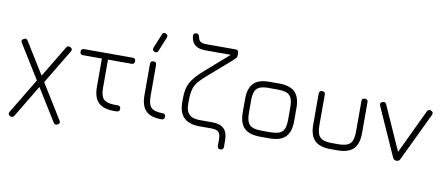

<svg xmlns="http://www.w3.org/2000/svg" viewBox="-80 -1099 3773 1629"><g transform="rotate(10 1806.5 -285.0)"><path d="M52 -435Q44.5 -447 49.5 -456Q54.5 -465 65.5 -470Q77.5 -475 86.2 -471.8Q95 -468.5 100.5 -456L483.5 162.5Q490 174 485.8 183.2Q481.5 192.5 470 197Q447.5 207 435 183.5ZM276.5 -110 100 184Q94 195 85.5 198.5Q77 202 65 197.5Q53.5 192 49.2 183Q45 174 51.5 162.5L250.5 -168.5ZM249.5 -160 428 -456.5Q433.5 -468 442.2 -471.2Q451 -474.5 463 -469.5Q474.5 -464.5 478.8 -455.8Q483 -447 476 -434.5L275.5 -101.5Z M944.5 0Q936.5 0 931.5 0Q926.5 0 918 0Q828 -1 786.5 -43.5Q745 -86 745 -176.5V-446.5H797.5V-176.5Q797.5 -107.5 824 -80.5Q850.5 -53.5 918.5 -52.5Q924.5 -52.5 930.5 -52.5Q936.5 -52.5 944.5 -52.5Q959 -52.5 965.2 -46Q971.5 -39.5 971.5 -26.5Q971.5 0 944.5 0ZM583 -420Q556.5 -420 556.5 -446.5Q556.5 -472.5 583 -472.5H1000.5Q1026.5 -472.5 1026.5 -446.5Q1026.5 -420 1000.5 -420Z M1174 -554Q1152 -563 1160 -586.5L1210.5 -709Q1220 -733.5 1243 -723Q1265 -714 1257 -690.5L1206.5 -567.5Q1197.5 -544 1174 -554ZM1331.5 0Q1239.5 0 1197 -42.5Q1154.5 -85 1154.5 -176.5V-446.5Q1154.5 -472.5 1180.5 -472.5Q1207 -472.5 1207 -446.5V-176.5Q1207 -106.5 1234.2 -79.5Q1261.5 -52.5 1331.5 -52.5Q1346 -52.5 1352.2 -46Q1358.5 -39.5 1358.5 -26.5Q1358.5 0 1331.5 0Z M1868.5 164.5Q1842.5 164.5 1842.5 138.5V84Q1842.5 37.5 1825 20Q1807.5 2.5 1760.5 2.5H1659.5Q1603.5 2.5 1563.5 -15.2Q1523.5 -33 1502 -72Q1480.5 -111 1480.5 -175V-200Q1480.5 -243.5 1486.5 -277.2Q1492.5 -311 1507.8 -340.8Q1523 -370.5 1550 -401Q1577 -431.5 1619 -468L1816.5 -641H1597.5Q1540 -641 1508.8 -665.8Q1477.5 -690.5 1472.5 -742Q1471 -755 1478 -762.2Q1485 -769.5 1498.5 -769.5Q1510.5 -769.5 1516 -762.8Q1521.5 -756 1525 -743.5Q1530.5 -714.5 1546.5 -704Q1562.5 -693.5 1599 -693.5H1848Q1874.5 -693.5 1874.5 -667.5V-643Q1874.5 -634 1869.2 -626.2Q1864 -618.5 1848.5 -604.5Q1833 -590.5 1802.5 -563.5L1652 -432.5Q1619 -403.5 1596 -380.2Q1573 -357 1559.2 -332.8Q1545.5 -308.5 1539.2 -276.5Q1533 -244.5 1533 -198V-173Q1533 -123 1548.2 -96.5Q1563.5 -70 1591 -60Q1618.5 -50 1656 -50H1760.5Q1829.5 -50 1862.2 -17.5Q1895 15 1895 83.5V138.5Q1895 164.5 1868.5 164.5Z M2181.5 0Q2088 0 2044.5 -43.2Q2001 -86.5 2001 -179.5V-292.5Q2001 -387 2044.5 -430.2Q2088 -473.5 2181.5 -472.5H2263.5Q2357 -472.5 2400.2 -429.2Q2443.5 -386 2443.5 -292.5V-180.5Q2443.5 -87 2400.2 -43.5Q2357 0 2263.5 0ZM2053.5 -179.5Q2053.5 -109 2081.8 -80.8Q2110 -52.5 2181.5 -52.5H2263.5Q2335 -52.5 2363 -80.8Q2391 -109 2391 -180.5V-292.5Q2391 -364 2363 -392Q2335 -420 2263.5 -420H2181.5Q2133.5 -420.5 2105.5 -408.5Q2077.5 -396.5 2065.5 -368.5Q2053.5 -340.5 2053.5 -292.5Z M2608 -180.5V-446.5Q2608 -472.5 2634 -472.5Q2660.5 -472.5 2660.5 -446.5V-180.5Q2660.5 -109 2688.8 -80.8Q2717 -52.5 2788 -52.5H2848Q2919.5 -52.5 2947.8 -80.8Q2976 -109 2976 -180.5V-446.5Q2976 -472.5 3002 -472.5Q3028.5 -472.5 3028.5 -446.5V-180.5Q3028.5 -87 2985 -43.5Q2941.5 0 2848 0H2788Q2694.5 0 2651.2 -43.5Q2608 -87 2608 -180.5Z M3387.5 -20Q3382 -8 3374 -4Q3366 0 3355.5 0Q3333.5 0 3324.5 -20.5L3139 -436Q3128.5 -460.5 3153.5 -470Q3177 -480 3187.5 -456L3372.5 -42H3340.5L3537.5 -456.5Q3543 -468 3552 -471.5Q3561 -475 3572.5 -470Q3597 -459 3586 -435Z"/></g></svg>

Font: Jura Light
Style: Regular
Weight: 400
Version: Version 5.106